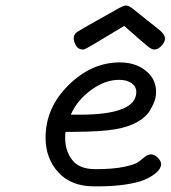

<svg xmlns="http://www.w3.org/2000/svg" viewBox="-20 -658 607 683"><path d="M142.1 -168Q142.1 -274.9 224.1 -355.5Q306.2 -436 405.8 -436Q461.9 -436 498.5 -406.5Q535.2 -377 535.2 -331.1Q535.2 -315.9 530.5 -301Q525.9 -286.1 512.9 -264.2Q500 -242.2 468.5 -224.1Q437 -206.1 390.1 -198.2Q339.4 -189.5 244.1 -189H212.9Q211.9 -181.2 211.9 -166Q211.9 -121.1 237.1 -88.6Q262.2 -56.2 319.8 -56.2Q381.8 -56.2 421.9 -64.7Q461.9 -73.2 473.9 -83Q485.8 -92.8 496.3 -100.8Q506.8 -108.9 517.8 -108.9Q528.8 -108.9 541 -97.4Q553.2 -85.9 553.2 -73.2Q553.2 -67.4 548.6 -58.6Q543.9 -49.8 529.1 -38.3Q514.2 -26.9 491 -17.3Q467.8 -7.8 425.3 -1.5Q382.8 4.9 328.1 4.9H314Q232.9 4.9 187.5 -44.9Q142.1 -94.7 142.1 -168ZM231.9 -250H263.2Q465.3 -250 464.8 -331.1Q464.8 -350.1 448 -362.1Q431.2 -374 403.8 -374Q353 -374 303.5 -337.4Q253.9 -300.8 231.9 -250ZM242.2 -522Q242.2 -535.2 253.7 -543.5Q265.1 -551.8 328.1 -586.9Q373 -611.8 404.8 -629.9Q418.9 -637.7 426.8 -638.2H429.2Q437 -638.2 450 -628.7Q462.9 -619.1 547.9 -550.8Q566.9 -534.7 566.9 -521Q566.9 -507.8 554.4 -494.9Q542 -481.9 528.8 -481.9Q520 -481.9 507.6 -491.5Q495.1 -501 421.9 -565.9Q287.1 -483.9 280.8 -482.9Q278.8 -481.9 274.9 -481.9Q257.8 -481.9 250 -496.3Q242.2 -510.7 242.2 -522Z"/></svg>

Font: CMU Typewriter Text Variable Width
Style: Italic
Weight: 500
Italic angle: -14.04°
Version: Version 0.7.0